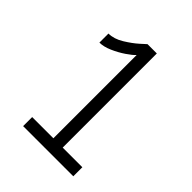

<svg xmlns="http://www.w3.org/2000/svg" viewBox="-131 -874 525 525"><g transform="rotate(45 132.0 -611.5)"><path d="M243 -447V-412H49V-447H131V-769Q124 -761 107 -749.5Q90 -738 70.5 -729.5Q51 -721 35 -721V-756Q56 -756 78 -769.5Q100 -783 115 -796.5Q130 -810 131 -811H167V-447Z"/></g></svg>

Font: Raleway Thin Light
Style: Regular
Weight: 300
Version: Version 4.026